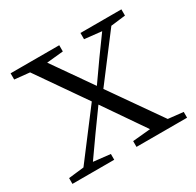

<svg xmlns="http://www.w3.org/2000/svg" viewBox="-118 -644 792 776"><g transform="rotate(-30 278.0 -256.0)"><path d="M11 0V-27L98 -37H116L206 -27V0ZM56 0 267 -278 288 -258H286L193 -129L102 0ZM310 0V-27L427 -38H445L546 -27V0ZM290 -242 271 -263H273L361 -388L451 -512H495ZM417 0 254 -237 63 -512H142L302 -283L500 0ZM18 -483V-512H245V-483L144 -473H116ZM344 -483V-512H535V-483L452 -473H436Z"/></g></svg>

Font: Noto Serif TC ExtraLight Light
Style: Regular
Weight: 300
Version: Version 2.003-H1;hotconv 1.1.1;makeotfexe 2.6.0